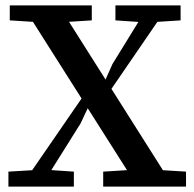

<svg xmlns="http://www.w3.org/2000/svg" viewBox="-20 -687 715 707"><path d="M11 0V-55L128 -62H149L252 -55V0ZM57 0 298 -350 344 -312H314L277 -233L131 0ZM360 0V-55L488 -63H536L665 -55V0ZM372 -333 329 -379H362L394 -451L527 -667H601ZM486 0 63 -667H196L618 0ZM16 -612V-667H318V-612L191 -604H142ZM405 -612V-667H645V-612L536 -605H508Z"/></svg>

Font: Source Serif 4 Medium
Style: Regular
Weight: 500
Designer: Frank Grießhammer
Foundry: Adobe Systems Incorporated
Version: Version 4.004;hotconv 1.0.116;makeotfexe 2.5.65601